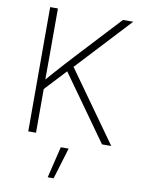

<svg xmlns="http://www.w3.org/2000/svg" viewBox="-103 -797 817 1107"><g transform="rotate(10 306.0 -243.5)"><path d="M133.3 -243.7 128.4 -293.5Q156.2 -325.7 182.4 -355.2Q208.5 -384.8 235.1 -414.1Q261.7 -443.4 290 -474.1L525.4 -727.5H585.4L282.2 -401.4L276.9 -397.9ZM99.1 0V-727.5H144.5V-471.7L144 -299.8L144.5 -274.4V0ZM530.8 0 251 -392.6 282.2 -424.8 585 0ZM255.4 241.2 299.8 57.6H345.7L290 241.2Z"/></g></svg>

Font: Inter 18pt ExtraLight
Style: Regular
Weight: 250
Designer: Rasmus Andersson
Foundry: rsms
Version: Version 4.001;git-66647c0bb